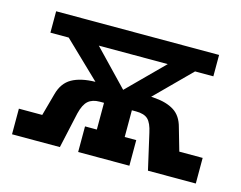

<svg xmlns="http://www.w3.org/2000/svg" viewBox="-71 -553 828 659"><g transform="rotate(15 343.5 -223.5)"><path d="M17 0V-91H100L122 -171Q133 -212 164 -229.5Q195 -247 247 -248L119 -371H54V-447H633V-371H568L445 -248L458 -247Q500 -244 527 -227Q554 -210 564 -171L587 -91H670V0H500L471 -127Q464 -160 450.5 -173Q437 -186 408 -186H393V-91H434V0H252V-91H294V-186H279Q253 -186 238 -173Q223 -160 215 -127L187 0ZM346 -246 471 -371H226Z"/></g></svg>

Font: Podkova
Style: Bold
Weight: 700
Designer: Ilya Yudin
Foundry: Cyreal (www.cyreal.org)
Version: Version 2.102; ttfautohint (v1.8.1.43-b0c9)